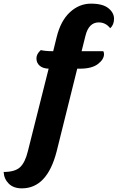

<svg xmlns="http://www.w3.org/2000/svg" viewBox="-121 -766 670 1054"><path d="M484 -611Q459 -643 421 -643Q366 -643 348 -569L327 -485H446Q450 -478 450 -469Q450 -440 416.5 -414.5Q383 -389 318 -389H303L190 65Q138 268 -1 268Q-47 268 -73 242Q-99 216 -101 178Q-39 178 -11 152Q17 126 32 64L146 -389Q114 -390 96.5 -405.5Q79 -421 79 -445.5Q79 -470 103 -491Q128 -485 168 -485H171L190 -562Q212 -652 263 -699Q314 -746 378.5 -746Q443 -746 474 -721Q505 -696 505 -663Q505 -630 484 -611Z"/></svg>

Font: Laila
Style: Bold
Weight: 700
Designer: Hitesh Malaviya
Foundry: Indian Type Foundry
Version: Version 1.302;PS 1.0;hotconv 1.0.78;makeotf.lib2.5.61930; tt